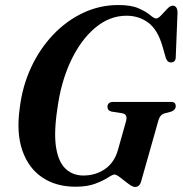

<svg xmlns="http://www.w3.org/2000/svg" viewBox="-20 -732 726 763"><path d="M450 -712Q501 -712 531 -698.8Q561 -685.5 576.8 -672Q592.5 -658.5 600.5 -658.5Q608.5 -658.5 620.5 -671.2Q632.5 -684 644.5 -696.8Q656.5 -709.5 665.5 -709.5Q685 -709.5 685.5 -682L678.5 -507.5Q679 -485.5 661.5 -484Q645.5 -482.5 639 -501.5L626 -547Q607 -613.5 569.8 -641.5Q532.5 -669.5 482.5 -669.5Q415 -669.5 357.8 -621.2Q300.5 -573 261 -488.8Q221.5 -404.5 207.5 -296.5Q193.5 -203 203 -145.2Q212.5 -87.5 241 -61Q269.5 -34.5 311 -34.5Q360 -34.5 397.2 -60.2Q434.5 -86 448.5 -135.5L480.5 -249Q489 -278 465.5 -282L423.5 -288.5Q407 -292.5 407 -307.5Q407.5 -327 430.5 -327H659Q670.5 -327 674.5 -322.2Q678.5 -317.5 678.5 -309.5Q678 -295.5 660.5 -288.5L632.5 -281Q615.5 -275.5 609.5 -253.5L543 -18.5Q539 -2 532.8 4.5Q526.5 11 516.5 11Q507 11 490.8 -1.2Q474.5 -13.5 458.5 -26Q442.5 -38.5 435.5 -38.5Q427.5 -38.5 408.8 -26.2Q390 -14 358.5 -2Q327 10 280 10Q202.5 10 147.8 -27Q93 -64 68.8 -134Q44.5 -204 58.5 -303Q69 -389.5 103.5 -463.8Q138 -538 191 -593.8Q244 -649.5 310.2 -680.8Q376.5 -712 450 -712Z"/></svg>

Font: Fraunces 144pt S050 SemiBold
Style: Italic
Weight: 600
Italic angle: -16°
Version: Version 1.000; ttfautohint (v1.8.3)